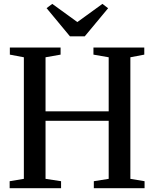

<svg xmlns="http://www.w3.org/2000/svg" viewBox="-20 -994 814 1014"><path d="M106 -49.5V-691.5L32 -705.5V-743H300V-705.5L220.5 -691.5V-406H554V-691.5L473.5 -705.5V-743H742V-705.5L668.5 -691.5V-49.5L743.5 -37V0H475.5V-37L554 -49.5V-356H220.5V-49.5L302.5 -37V0H31V-37ZM349.5 -802 226 -951 256 -973.5 388.5 -877.5 521 -973.5 551 -950.5 427.5 -802Z"/></svg>

Font: Merriweather 72pt Medium
Style: Regular
Weight: 500
Version: Version 2.100